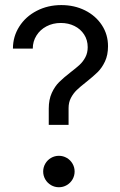

<svg xmlns="http://www.w3.org/2000/svg" viewBox="-20 -748 484 775"><path d="M264.6 -456.1Q288.1 -474.1 301.8 -486.8Q315.4 -499.5 324.7 -517.1Q334 -534.7 334 -557.6Q334 -586.4 319.6 -608.6Q305.2 -630.9 280.5 -643.1Q255.9 -655.3 225.6 -655.3Q193.4 -655.3 167.5 -641.6Q141.6 -627.9 127 -604.2Q112.3 -580.6 112.3 -551.8H32.2Q32.2 -600.6 57.9 -640.9Q83.5 -681.2 128.2 -704.3Q172.9 -727.5 227.5 -727.5Q280.3 -727.5 323.2 -706.1Q366.2 -684.6 391.1 -646.7Q416 -608.9 416 -561.5Q416 -525.9 403.8 -500Q391.6 -474.1 374.3 -457Q356.9 -439.9 328.1 -417Q303.2 -397.5 289.6 -384.3Q275.9 -371.1 266.4 -353Q256.8 -335 256.8 -311.5V-244.1H176.8V-309.6Q176.8 -346.2 189 -372.8Q201.2 -399.4 218.8 -416.7Q236.3 -434.1 264.6 -456.1ZM154.3 -55.7Q154.3 -72.8 162.8 -87.4Q171.4 -102.1 186 -110.6Q200.7 -119.1 217.8 -119.1Q234.9 -119.1 249.5 -110.6Q264.2 -102.1 272.7 -87.4Q281.2 -72.8 281.2 -55.7Q281.2 -38.6 272.7 -23.9Q264.2 -9.3 249.5 -0.7Q234.9 7.8 217.8 7.8Q200.7 7.8 186 -0.7Q171.4 -9.3 162.8 -23.9Q154.3 -38.6 154.3 -55.7Z"/></svg>

Font: Reddit Sans Fudge
Style: Regular
Weight: 400
Designer: Stephen Hutchings
Foundry: Reddit
Version: Version 1.011